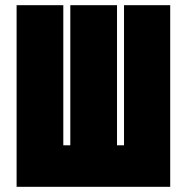

<svg xmlns="http://www.w3.org/2000/svg" viewBox="-20 -720 717 740"><path d="M458 -700V-160H431V-700H251V-160H224V-700H44V0H636V-700Z"/></svg>

Font: Advent Pro Black
Style: Regular
Weight: 900
Version: Version 3.000